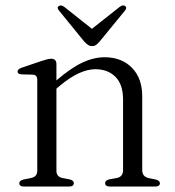

<svg xmlns="http://www.w3.org/2000/svg" viewBox="-20 -686 644 706"><path d="M187.5 -450V-390.5Q242 -437 283.5 -456.2Q325 -475.5 364.5 -475.5Q427 -475.5 465 -437Q503 -398.5 503 -331.5V-60.5Q503 -36 527.5 -31L552 -26Q568 -22 568 -12.5Q568 0 550 0H385Q366.5 0 366.5 -13Q366.5 -22.5 382 -26.5L409.5 -31.5Q432.5 -36 432.5 -60.5V-320Q432.5 -375.5 404.5 -403.5Q376.5 -431.5 330.5 -431.5Q302.5 -431.5 269.5 -416.5Q236.5 -401.5 197.5 -368.5L187.5 -360V-58Q187.5 -36 209.5 -31.5L235.5 -26.5Q251.5 -22.5 251.5 -13Q251.5 0 233 0H68.5Q51 0 51 -12.5Q51 -22 67 -26L94.5 -31.5Q117 -36.5 117 -58V-392Q117 -410.5 101 -411.5L59.5 -412.5Q44.5 -413.5 44.5 -423Q44.5 -432 61 -437.5L133.5 -462Q157 -470 168 -470Q187.5 -470 187.5 -450ZM346.5 -533.5Q339.5 -525.5 333.5 -521Q327.5 -516.5 318.5 -516.5Q310 -516.5 303.5 -521Q297 -525.5 289.5 -533.5L197.5 -646.5Q187.5 -657.5 196 -663.5Q204 -669.5 216 -661L318 -580L420.5 -661Q432.5 -670 440.5 -663.5Q448.5 -657 439 -646.5Z"/></svg>

Font: Fraunces 9pt S000 Light
Style: Regular
Weight: 300
Version: Version 1.000; ttfautohint (v1.8.3)